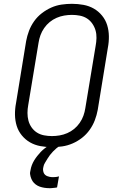

<svg xmlns="http://www.w3.org/2000/svg" viewBox="-20 -763 640 1006"><path d="M252 8Q221 8 191.5 2.5Q162 -3 137.5 -17Q113 -31 94.5 -53.5Q76 -76 67.5 -103.5Q59 -131 58.5 -161.5Q58 -192 64 -223L117 -548Q122 -575 132 -601.5Q142 -628 159 -652Q176 -676 199.5 -694Q223 -712 249 -723.5Q275 -735 302.5 -739Q330 -743 357 -743Q388 -743 417.5 -737.5Q447 -732 471.5 -718Q496 -704 514.5 -681.5Q533 -659 541.5 -631.5Q550 -604 550.5 -573.5Q551 -543 545 -512L492 -187Q487 -160 477 -133.5Q467 -107 450 -83Q433 -59 410 -41Q387 -23 360.5 -11.5Q334 0 306.5 4Q279 8 252 8ZM252 -50Q272 -50 292.5 -53.5Q313 -57 332.5 -65.5Q352 -74 368.5 -87.5Q385 -101 397.5 -119Q410 -137 417 -156.5Q424 -176 427 -196L481 -522Q485 -543 485.5 -564Q486 -585 480.5 -604Q475 -623 463.5 -639.5Q452 -656 435.5 -666.5Q419 -677 398.5 -681Q378 -685 357 -685Q337 -685 316.5 -681.5Q296 -678 276.5 -669.5Q257 -661 240.5 -647.5Q224 -634 211.5 -616Q199 -598 192 -578.5Q185 -559 182 -539L128 -213Q124 -192 124 -171Q124 -150 129 -131Q134 -112 145.5 -95.5Q157 -79 173.5 -68.5Q190 -58 210.5 -54Q231 -50 252 -50ZM239 223Q226 223 213 221Q200 219 188.5 215Q177 211 167 203.5Q157 196 150.5 186Q144 176 140 161.5Q136 147 138 138L140 128Q142 115 147 102Q152 89 159 77.5Q166 66 175 54.5Q184 43 193.5 33Q203 23 216 13Q229 3 237 -2L247 -8H295L294 0Q284 7 275 14.5Q266 22 257.5 31Q249 40 242 49Q235 58 229 68Q223 78 216 89.5Q209 101 208 109L206 118Q205 124 206 131Q207 138 209.5 143.5Q212 149 216.5 153Q221 157 226.5 159.5Q232 162 239.5 163.5Q247 165 251 165H256Q259 165 263 165Q267 165 271 164.5Q275 164 279 163.5Q283 163 285 162L289 161L279 219Q275 220 270.5 220.5Q266 221 261.5 221.5Q257 222 252 222.5Q247 223 244 223Z"/></svg>

Font: Iosevka Aile Light
Style: Italic
Weight: 300
Italic angle: -9°
Designer: Belleve Invis
Foundry: Belleve Invis
Version: Version 31.1.0; ttfautohint (v1.8.4)